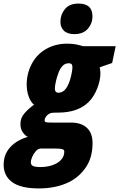

<svg xmlns="http://www.w3.org/2000/svg" viewBox="-91 -802 660 1062"><path d="M124 240.2Q23.9 240.2 -23.4 205.6Q-70.8 170.9 -70.8 108.9Q-70.8 52.2 -34.7 12.5Q1.5 -27.3 63 -44.9Q47.4 -51.8 34.7 -70.6Q22 -89.4 22 -115.7Q22 -149.4 43.5 -174.3Q64.9 -199.2 97.2 -223.1Q79.1 -236.3 67.9 -267.6Q56.6 -298.8 56.6 -335Q56.6 -395.5 85.2 -449.7Q113.8 -503.9 168.9 -533.7Q218.8 -560.5 280.8 -560.5Q312.5 -560.5 334.5 -555.4Q356.4 -550.3 369.6 -546.4H548.8L529.3 -453.6L460.4 -429.7Q464.4 -412.6 464.4 -397Q464.4 -356.9 446.3 -311.8Q428.2 -266.6 399.4 -237.8Q340.8 -180.2 234.4 -179.2Q210.9 -179.2 202.1 -178.5Q193.4 -177.7 190.4 -176.8Q174.8 -171.4 165.3 -159.2Q155.8 -147 155.8 -134.8Q155.8 -127.4 166 -125.5Q171.4 -124.5 180.7 -124.3Q189.9 -124 203.1 -124H301.8Q357.9 -124 389.4 -95.2Q420.9 -66.4 420.9 -9.8Q420.9 66.9 385.7 120.8Q350.6 174.8 291 205.1Q219.2 240.2 124 240.2ZM232.9 -289.1Q280.8 -289.1 302.7 -383.8Q309.6 -414.1 309.6 -428.7Q309.6 -442.4 304.7 -447.3Q299.8 -452.1 289.6 -452.1Q268.6 -452.1 254.9 -437.3Q241.2 -422.4 232.9 -400.4Q224.6 -378.4 219.2 -356.4Q212.4 -326.7 212.4 -312.5Q212.4 -289.1 232.9 -289.1ZM130.4 122.1Q154.8 122.1 177 117.7Q199.2 113.3 217.3 104Q238.8 93.3 251.7 76.2Q264.6 59.1 264.6 35.6Q264.6 27.3 255.9 23.9Q244.1 19.5 210.9 19.5H135.7Q120.1 19.5 107.4 33.7Q94.7 47.9 87.2 65.7Q79.6 83.5 79.6 95.7Q79.6 110.8 92.3 116.5Q105 122.1 130.4 122.1ZM320.3 -613.3Q281.7 -613.3 262.5 -632.1Q243.2 -650.9 243.2 -682.1Q243.2 -721.2 268.1 -751.7Q293 -782.2 343.3 -782.2Q420.4 -782.2 420.4 -712.4Q420.4 -672.4 394.8 -642.8Q369.1 -613.3 320.3 -613.3Z"/></svg>

Font: Open Sans Condensed ExtraBold
Style: Italic
Weight: 800
Width: 3
Italic angle: -12°
Designer: Monotype Design Team
Foundry: Monotype Imaging Inc.
Version: Version 3.003; ttfautohint (v1.8.4)